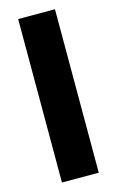

<svg xmlns="http://www.w3.org/2000/svg" viewBox="-105 -694 447 738"><g transform="rotate(-15 119.0 -325.0)"><path d="M46.6 -650.5V0H193V-650.5Z"/></g></svg>

Font: Overused Grotesk Light
Style: Regular
Weight: 300
Designer: RandomMaerks
Version: Version 0.005